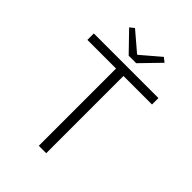

<svg xmlns="http://www.w3.org/2000/svg" viewBox="-273 -1114 1246 1246"><g transform="rotate(45 350.0 -491.0)"><path d="M187 -958 315 -826H384L512 -958L482 -982L352 -871H347L217 -982ZM316 -709V0H384V-709H646V-768H53V-709Z"/></g></svg>

Font: Kawkab Mono Light
Style: Regular
Weight: 300
Monospace: yes
Designer: Abdullah Arif
Foundry: Abdullah Arif
Version: Version 1.000;PS 000.500;hotconv 1.0.88;makeotf.lib2.5.64775